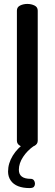

<svg xmlns="http://www.w3.org/2000/svg" viewBox="-20 -751 278 977"><path d="M119 0Q99 0 82.5 -9Q66 -18 66 -35V-697Q66 -715 82.5 -723Q99 -731 119 -731Q139 -731 155.5 -723Q172 -715 172 -697V-35Q172 -18 155.5 -9Q139 0 119 0ZM130 206Q97 206 72.5 196.5Q48 187 34.5 167.5Q21 148 21 122Q21 80 45 41Q69 2 110 -26L152 -8Q119 15 97.5 47.5Q76 80 76 113Q76 136 91 147.5Q106 159 136 159Q147 159 152.5 166.5Q158 174 158 184Q158 193 152.5 199.5Q147 206 130 206Z"/></svg>

Font: Dosis SemiBold
Style: Regular
Weight: 600
Designer: EdgarTolentino, PabloImpallari, IginoMarini
Foundry: EdgarTolentino, PabloImpallari, IginoMarini
Version: Version 3.001; ttfautohint (v1.8.2)